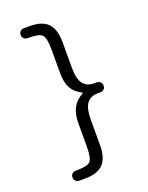

<svg xmlns="http://www.w3.org/2000/svg" viewBox="-166 -854 832 1076"><g transform="rotate(-20 250.0 -315.5)"><path d="M296.9 -311.5Q302.7 -315.4 296.9 -320.3Q256.8 -339.8 238.3 -373.5Q219.7 -407.2 219.7 -464.8V-599.6Q219.7 -671.9 203.1 -690.9Q186.5 -710 125 -710H115.2Q102.5 -710 93.8 -718.3Q85 -726.6 85 -739.7Q85 -752.9 93.3 -761.2Q101.6 -769.5 115.2 -769.5H150.4Q223.6 -769.5 257.8 -734.4Q292 -699.2 292 -620.1V-469.7Q292 -403.3 313.5 -374Q335 -344.7 379.9 -344.7H394.5Q407.2 -344.7 416 -336.4Q424.8 -328.1 424.8 -314.9Q424.8 -301.8 416.5 -293.5Q408.2 -285.2 394.5 -285.2H379.9Q335 -285.2 313.5 -255.4Q292 -225.6 292 -160.2V-9.8Q292 69.3 257.3 104.5Q222.7 139.6 150.4 139.6H115.2Q102.5 139.6 93.8 131.3Q85 123 85 109.9Q85 96.7 93.3 88.4Q101.6 80.1 115.2 80.1H125Q186.5 80.1 203.1 61Q219.7 42 219.7 -30.3V-165Q219.7 -272.5 296.9 -311.5Z"/></g></svg>

Font: Rounded Mgen+ 2m regular
Style: Regular
Weight: 400
Designer: [Source Han Sans]
Ryoko NISHIZUKA  (kana & ideographs); Paul D. Hunt (Latin, Greek & Cyrillic); Wenlong ZHANG  (bopomofo
Version: Version 1.059.20150602